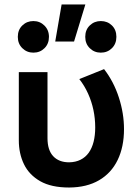

<svg xmlns="http://www.w3.org/2000/svg" viewBox="-20 -822 622 857"><path d="M288.5 15Q209 15 159.5 -13.2Q110 -41.5 87 -89Q64 -136.5 64 -195.5V-500H192V-205.5Q192 -152 217.5 -124.8Q243 -97.5 288.5 -97.5Q317.5 -98 339.5 -109Q361.5 -120 376 -140.2Q390.5 -160.5 397.8 -189.2Q405 -218 405 -253Q405 -293 397 -331Q389 -369 373.2 -404Q357.5 -439 334 -469L444.5 -513.5Q487.5 -458 510.5 -387Q533.5 -316 533.5 -245.5Q533.5 -166.5 505.2 -108Q477 -49.5 422.2 -17.5Q367.5 14.5 288.5 15ZM226.5 -636.5 255 -802H361L310.5 -636.5ZM129 -587Q100 -587 79.8 -606.8Q59.5 -626.5 59.5 -657.5Q59.5 -689 79.8 -708.5Q100 -728 129 -728Q158 -728 178.2 -708Q198.5 -688 198.5 -657.5Q198.5 -626.5 178.5 -606.8Q158.5 -587 129 -587ZM430 -587Q401 -587 380.8 -606.8Q360.5 -626.5 360.5 -657.5Q360.5 -689 380.8 -708.5Q401 -728 430 -728Q459.5 -728 479.5 -708.5Q499.5 -689 499.5 -657.5Q499.5 -626.5 479.5 -606.8Q459.5 -587 430 -587Z"/></svg>

Font: Geologica Medium
Style: Regular
Weight: 500
Designer: Sindre Bremnes, Frode Helland
Foundry: Monokrom Skriftforlag AS
Version: Version 1.010;gftools[0.9.28]